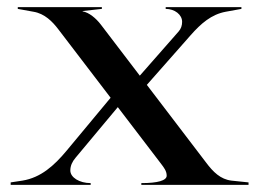

<svg xmlns="http://www.w3.org/2000/svg" viewBox="-20 -520 729 540"><path d="M10 0H235V-5C203.4 -5 177.8 -20.9 177.8 -40.4C177.8 -54 183.3 -65.4 192.3 -76.1L311.3 -218.7L432.5 -60C441.1 -48.6 448.8 -39.1 448.8 -25.9C448.8 -12.3 423.8 -5 377.5 -5V0H679V-7L631 -12C600.4 -15.6 579.4 -36.3 559.5 -63L393 -281.3L516.2 -421C545 -453.6 574.4 -479.6 615 -487L659 -495V-500H446V-495C471.5 -495 492.2 -478.8 492.2 -458.7C492.2 -448.3 489.2 -439.2 482.4 -431.5L373.2 -307.2L263.5 -451C250.1 -468.5 230.5 -485 212.5 -488V-489L266.5 -495V-500H30V-495L74 -487C105.4 -481.9 127.6 -459.4 144.5 -437L291.1 -245.1L167.4 -96.3C132.1 -53.8 94.6 -20.4 43 -12L10 -7Z"/></svg>

Font: Prida01
Style: Bold
Weight: 700
Designer: gluk
Foundry: gluk
Version: Version 00.072